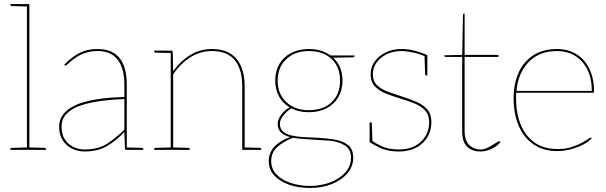

<svg xmlns="http://www.w3.org/2000/svg" viewBox="-20 -740 2994 948"><path d="M113 0V-720H125V0ZM31 0V-5Q31 -7 33.5 -8.5Q36 -10 38 -10L115 -12L116 0ZM122 0 123 -12 200 -10Q202 -10 204.5 -8.5Q207 -7 207 -5V0ZM116 -720 115 -708 38 -710Q36 -710 33.5 -711.5Q31 -713 31 -715V-720Z M397 8Q365 8 336 -6Q307 -20 289.5 -47.5Q272 -75 272 -115Q272 -148 291.5 -174.5Q311 -201 351 -220Q390 -238 450.5 -248.5Q511 -259 594 -261V-324Q594 -401 561.5 -444.5Q529 -488 461 -488Q430 -488 403.5 -479.5Q377 -471 354 -455.5Q331 -440 309 -419Q307 -417 304.5 -416Q302 -415 300 -417L297 -420Q333 -458 371.5 -478Q410 -498 461 -498Q512 -498 544 -477Q576 -456 591 -417Q606 -378 606 -324V0H604Q600 0 598.5 -2Q597 -4 597 -8L594 -88Q552 -44 507 -18Q462 8 397 8ZM397 -2Q465 -2 509 -30.5Q553 -59 594 -100V-251Q537 -249 482 -242Q427 -235 382 -220.5Q337 -206 310.5 -180Q284 -154 284 -115Q284 -60 318 -31Q352 -2 397 -2ZM603 0 604 -12 681 -10Q683 -10 685.5 -8.5Q688 -7 688 -5V0Z M823 0V-490H826Q833 -490 833 -482L835 -388Q870 -438 919 -468Q968 -498 1026 -498Q1081 -498 1116.5 -476Q1152 -454 1170 -413Q1188 -372 1188 -314V0H1176V-314Q1176 -397 1139.5 -442.5Q1103 -488 1026 -488Q969 -488 920.5 -457.5Q872 -427 835 -373V0ZM741 0V-5Q741 -7 743.5 -8.5Q746 -10 748 -10L825 -12L826 0ZM832 0 833 -12 910 -10Q912 -10 914.5 -8.5Q917 -7 917 -5V0ZM1185 0 1186 -12 1263 -10Q1265 -10 1267.5 -8.5Q1270 -7 1270 -5V0ZM826 -490 825 -478 748 -480Q746 -480 743.5 -481.5Q741 -483 741 -485V-490Z M1505 -498Q1538 -498 1564.5 -489.5Q1591 -481 1612 -466H1731V-464Q1731 -461 1728.5 -459Q1726 -457 1723 -457L1625 -455Q1671 -413 1671 -342Q1671 -296 1650.5 -260.5Q1630 -225 1592.5 -205.5Q1555 -186 1505 -186Q1480 -186 1459 -190.5Q1438 -195 1419 -205Q1397 -192 1379.5 -170.5Q1362 -149 1362 -129Q1362 -104 1377.5 -90.5Q1393 -77 1419.5 -71Q1446 -65 1478 -63Q1510 -61 1543 -60Q1590 -58 1631.5 -51Q1673 -44 1698.5 -24Q1724 -4 1724 39Q1724 82 1695.5 115.5Q1667 149 1619 168.5Q1571 188 1511 188Q1452 188 1406 171.5Q1360 155 1333.5 125.5Q1307 96 1307 56Q1307 14 1335.5 -16.5Q1364 -47 1413 -63Q1385 -70 1368 -85.5Q1351 -101 1351 -129Q1351 -150 1368.5 -173.5Q1386 -197 1410 -210Q1376 -230 1357.5 -264Q1339 -298 1339 -342Q1339 -389 1359.5 -424Q1380 -459 1417.5 -478.5Q1455 -498 1505 -498ZM1713 39Q1713 -2 1684 -21Q1655 -40 1611 -45Q1599 -46 1574.5 -47.5Q1550 -49 1520.5 -51Q1491 -53 1465.5 -55Q1440 -57 1427 -60Q1381 -42 1350 -15Q1319 12 1319 56Q1319 93 1344.5 120.5Q1370 148 1414 163Q1458 178 1511 178Q1563 178 1609 161Q1655 144 1684 112.5Q1713 81 1713 39ZM1505 -196Q1576 -196 1617.5 -235.5Q1659 -275 1659 -342Q1659 -409 1617.5 -448.5Q1576 -488 1505 -488Q1436 -488 1393.5 -448Q1351 -408 1351 -342Q1351 -276 1393.5 -236Q1436 -196 1505 -196Z M1950 8Q1897 8 1862.5 -7.5Q1828 -23 1805 -38V-56L1816 -46Q1830 -34 1864.5 -18Q1899 -2 1950 -2Q2018 -2 2058.5 -40.5Q2099 -79 2099 -136Q2099 -173 2078.5 -195Q2058 -217 2025 -230Q1992 -243 1955 -254Q1918 -265 1884.5 -278.5Q1851 -292 1830.5 -314Q1810 -336 1810 -374Q1810 -409 1830.5 -437Q1851 -465 1885 -481.5Q1919 -498 1961 -498Q2002 -498 2037 -487Q2072 -476 2090 -468V-453L2079 -461Q2056 -473 2021 -480.5Q1986 -488 1961 -488Q1922 -488 1890 -472.5Q1858 -457 1839.5 -431.5Q1821 -406 1821 -374Q1821 -339 1842 -319Q1863 -299 1896 -287Q1929 -275 1966 -263Q2004 -251 2036.5 -237Q2069 -223 2089.5 -200Q2110 -177 2110 -137Q2110 -95 2090 -62Q2070 -29 2034 -10.5Q1998 8 1950 8ZM2076 -467 2090 -461V-367H2084Q2082 -367 2080.5 -369.5Q2079 -372 2079 -374ZM1819 -36 1805 -42V-136H1811Q1813 -136 1814.5 -133.5Q1816 -131 1816 -129Z M2354 8Q2311 8 2286.5 -15.5Q2262 -39 2262 -93V-459H2181Q2177 -459 2175.5 -460.5Q2174 -462 2174 -464V-467L2262 -469L2266 -666Q2266 -673 2271 -673H2274V-469H2441V-459H2274V-93Q2274 -47 2296.5 -24.5Q2319 -2 2354 -2Q2372 -2 2391.5 -12.5Q2411 -23 2426 -33Q2441 -43 2445 -43Q2447 -43 2449 -41L2451 -39Q2437 -19 2408.5 -5.5Q2380 8 2354 8Z M2732 6Q2664 6 2615.5 -26.5Q2567 -59 2541.5 -118Q2516 -177 2516 -255Q2516 -327 2541 -382Q2566 -437 2614 -467.5Q2662 -498 2730 -498Q2785 -498 2826 -472.5Q2867 -447 2890 -400Q2913 -353 2913 -287Q2913 -285 2911.5 -283.5Q2910 -282 2907 -282H2529Q2528 -275 2528 -270Q2528 -265 2528 -255Q2528 -140 2581.5 -72Q2635 -4 2732 -4Q2773 -4 2805.5 -15Q2838 -26 2861 -39.5Q2884 -53 2893 -59Q2898 -62 2901 -59L2902 -58Q2889 -42 2862 -27.5Q2835 -13 2800.5 -3.5Q2766 6 2732 6ZM2530 -291H2902Q2902 -382 2854.5 -435Q2807 -488 2730 -488Q2643 -488 2590.5 -434Q2538 -380 2530 -291Z"/></svg>

Font: Aleo Thin
Style: Regular
Weight: 250
Designer: Alessio Laiso
Foundry: Alessio Laiso
Version: Version 2.001;gftools[0.9.29]